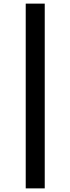

<svg xmlns="http://www.w3.org/2000/svg" viewBox="-20 -830 389 1060"><path d="M122 210V-810H227V210Z"/></svg>

Font: M PLUS 2 Thin Medium
Style: Regular
Weight: 500
Version: Version 1.001